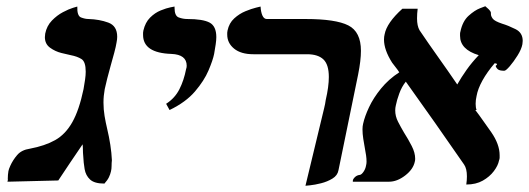

<svg xmlns="http://www.w3.org/2000/svg" viewBox="-20 -583 1697 616"><path d="M316 -297Q314 -286 313 -275.5Q312 -265 312 -254Q312 -232 315.5 -211Q319 -190 324 -169Q330 -144 334 -118Q338 -92 339 -69Q338 -60 338 -50.5Q338 -41 336 -33Q334 -24 329.5 -14.5Q325 -5 315 6Q283 6 269 -7Q255 -20 251.5 -40.5Q248 -61 247 -83Q246 -93 246 -102.5Q246 -112 245 -120Q226 -92 206 -62.5Q186 -33 167 -4L4 0Q6 -7 5 -10Q5 -16 5.5 -22Q6 -28 7 -34Q8 -40 13 -51Q21 -69 35 -85.5Q49 -102 76 -106Q124 -115 157 -133.5Q190 -152 212 -191Q234 -230 248 -297Q251 -314 253 -328Q255 -342 255 -353Q255 -385 241.5 -393.5Q228 -402 207 -406Q197 -408 177 -413Q157 -418 140.5 -430Q124 -442 124 -464Q124 -466 124.5 -469Q125 -472 125 -475Q130 -500 146.5 -517Q163 -534 182 -544Q201 -554 214.5 -558Q228 -562 228 -562Q227 -532 240 -527Q253 -522 264 -522Q299 -521 327.5 -510.5Q356 -500 356 -465Q356 -461 355.5 -456.5Q355 -452 354 -447Q352 -434 346.5 -413.5Q341 -393 335 -372Q329 -351 324 -331Q319 -311 316 -297Z M524 -230 513 -250Q541 -268 555.5 -296.5Q570 -325 577 -361Q578 -364 578.5 -366.5Q579 -369 579 -372Q579 -408 530 -410Q439 -413 439 -471Q439 -475 439 -478Q439 -481 440 -485Q446 -511 461.5 -526.5Q477 -542 495.5 -549.5Q514 -557 527 -559.5Q540 -562 540 -562V-558Q540 -532 553.5 -527Q567 -522 581 -522Q631 -522 652.5 -510.5Q674 -499 674 -464Q674 -454 672 -440.5Q670 -427 667 -410Q663 -390 649 -357Q635 -324 605.5 -289.5Q576 -255 524 -230Z M960 13 1020 -236Q1022 -243 1023 -249.5Q1024 -256 1025 -262Q1035 -305 1035 -336Q1035 -376 1017.5 -392.5Q1000 -409 965 -409H793Q753 -409 731 -427Q709 -445 709 -472Q709 -475 709 -478Q709 -481 710 -485Q715 -509 731.5 -524Q748 -539 767.5 -547Q787 -555 801.5 -558.5Q816 -562 816 -562Q817 -544 822 -533Q827 -522 836 -522H961Q1057 -522 1097.5 -501.5Q1138 -481 1138 -420Q1138 -389 1129 -344L1066 -37Q1063 -20 1046.5 -10Q1030 0 1010 5Q990 10 975 11.5Q960 13 960 13Z M1656 -441Q1653 -425 1640.5 -405Q1628 -385 1615.5 -370.5Q1603 -356 1598 -356Q1583 -356 1577.5 -360.5Q1572 -365 1570 -372H1571Q1571 -372 1574 -375.5Q1577 -379 1567 -380Q1543 -352 1528 -325Q1513 -298 1509 -275Q1506 -262 1506 -250Q1506 -238 1509 -230H1505Q1518 -213 1530.5 -195Q1543 -177 1556 -159Q1583 -120 1583 -85Q1583 -81 1583 -77Q1583 -73 1581 -68Q1578 -52 1564.5 -34Q1551 -16 1529 -3.5Q1507 9 1476 9Q1477 2 1477.5 -4.5Q1478 -11 1478 -17Q1478 -42 1469 -55Q1420 -126 1376 -188.5Q1332 -251 1282 -321Q1269 -305 1261 -283Q1253 -261 1250 -245Q1249 -241 1248.5 -237Q1248 -233 1248 -229Q1248 -210 1257 -192.5Q1266 -175 1276 -158Q1290 -136 1301 -114.5Q1312 -93 1312 -74Q1312 -68 1311 -65Q1306 -40 1280 -20Q1254 0 1228 0H1112V-3Q1112 -8 1118.5 -14.5Q1125 -21 1135 -22Q1140 -23 1146 -31.5Q1152 -40 1154 -50Q1155 -54 1155.5 -57.5Q1156 -61 1156 -64Q1156 -74 1154.5 -84.5Q1153 -95 1151 -105Q1148 -121 1145.5 -137.5Q1143 -154 1143 -168Q1143 -173 1143.5 -177.5Q1144 -182 1145 -186Q1150 -209 1164 -239Q1178 -269 1202.5 -299Q1227 -329 1261 -351Q1256 -359 1249.5 -367Q1243 -375 1238 -382Q1212 -423 1212 -456Q1212 -461 1212.5 -465Q1213 -469 1214 -473Q1221 -510 1271 -555H1320Q1319 -547 1318.5 -539.5Q1318 -532 1318 -524Q1318 -500 1326 -486Q1355 -443 1386 -399.5Q1417 -356 1447 -312Q1460 -335 1477 -359Q1494 -383 1516 -406Q1456 -424 1456 -468Q1456 -471 1456 -474.5Q1456 -478 1457 -481Q1464 -515 1483.5 -532.5Q1503 -550 1520 -556.5Q1537 -563 1537 -563Q1550 -552 1552.5 -548Q1555 -544 1555 -542V-538Q1555 -531 1561 -523Q1567 -515 1591 -507Q1611 -501 1634 -489.5Q1657 -478 1657 -452Q1657 -449 1656.5 -446.5Q1656 -444 1656 -441Z"/></svg>

Font: Libertinus Serif SemiBold
Style: Italic
Weight: 600
Italic angle: -11.5°
Designer: Philipp H. Poll, Khaled Hosny
Foundry: Caleb Maclennan
Version: Version 7.051;RELEASE